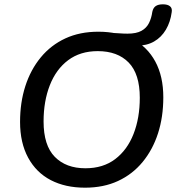

<svg xmlns="http://www.w3.org/2000/svg" viewBox="-20 -861 817 890"><path d="M374 9Q283 9 215.5 -26Q148 -61 110.5 -130Q73 -199 73 -296Q73 -386 97.5 -462Q122 -538 169 -595Q216 -652 283 -683Q350 -714 436 -714Q528 -714 595.5 -679Q663 -644 700 -575.5Q737 -507 737 -410Q737 -319 712.5 -243Q688 -167 641 -110Q594 -53 527 -22Q460 9 374 9ZM376 -81Q458 -81 514 -123.5Q570 -166 599 -240Q628 -314 628 -408Q628 -518 576.5 -571Q525 -624 433 -624Q352 -624 296 -582Q240 -540 211 -466Q182 -392 182 -298Q182 -187 234 -134Q286 -81 376 -81ZM531 -649 491 -709Q515 -708 534 -706.5Q553 -705 571 -705Q612 -705 635.5 -718Q659 -731 670.5 -754Q682 -777 686 -806Q690 -825 702 -833Q714 -841 735 -841Q757 -841 768 -832Q779 -823 776 -805Q770 -759 749 -723.5Q728 -688 694 -668.5Q660 -649 612 -649Z"/></svg>

Font: Nunito ExtraLight SemiBold
Style: Italic
Weight: 600
Italic angle: -9°
Version: Version 3.602